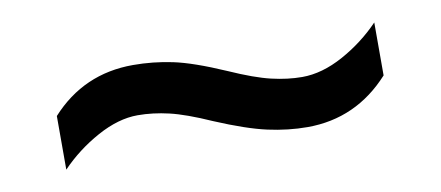

<svg xmlns="http://www.w3.org/2000/svg" viewBox="-30 -490 632 275"><g transform="rotate(-10 286.0 -352.5)"><path d="M269 -319Q233 -335 209.5 -340.5Q186 -346 164 -346Q136 -346 105 -329Q74 -312 50 -287V-365Q98 -418 170 -418Q199 -418 227.5 -412Q256 -406 302 -386Q338 -370 361.5 -364.5Q385 -359 406 -359Q435 -359 466 -376Q497 -393 521 -418V-341Q472 -287 401 -287Q373 -287 343.5 -293.5Q314 -300 269 -319Z"/></g></svg>

Font: Noto Sans Meroitic
Style: Regular
Weight: 400
Designer: Monotype Design Team
Foundry: Monotype Imaging Inc.
Version: Version 2.002; ttfautohint (v1.8.4.7-5d5b)